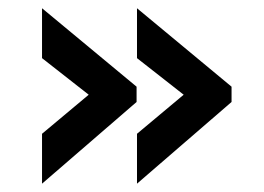

<svg xmlns="http://www.w3.org/2000/svg" viewBox="-20 -477 641 466"><path d="M312.5 -31.2V-152.3L425.8 -247.1L312.5 -335.9V-457L542 -266.6V-229.5ZM82 -31.2V-152.3L195.3 -247.1L82 -335.9V-457L311.5 -266.6V-229.5Z"/></svg>

Font: Sen SemiBold
Style: Regular
Weight: 600
Designer: Kosal Sen, Philatype
Foundry: Philatype
Version: Version 2.000;gftools[0.9.31]